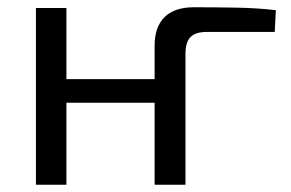

<svg xmlns="http://www.w3.org/2000/svg" viewBox="-20 -509 802 529"><path d="M163 -487V0H79V-487ZM415 -291V-226H157V-291ZM514 -489Q571 -489 629.5 -488Q688 -487 740 -481L737 -421H549Q519 -421 505 -407Q491 -393 491 -361V0H406V-383Q406 -435 433.5 -462Q461 -489 514 -489Z"/></svg>

Font: Exo 2
Style: Regular
Weight: 400
Designer: Natanael Gama
Foundry: Natanael Gama
Version: Version 2.010